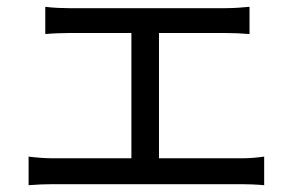

<svg xmlns="http://www.w3.org/2000/svg" viewBox="-20 -537 860 564"><path d="M64 7C88 5 114 4 136 4H689C705 4 736 5 756 7V-77C736 -74 713 -72 689 -72H447V-440H642C665 -440 691 -439 713 -437V-517C692 -515 667 -513 642 -513H182C166 -513 134 -514 113 -517V-437C134 -439 166 -440 182 -440H366V-72H136C113 -72 87 -74 64 -77Z"/></svg>

Font: GenEiGothic-pro-Regular
Style: Regular
Weight: 400
Designer: Ryoko NISHIZUKA (kana & ideographs); Paul D. Hunt (Latin, Greek & Cyrillic); Wenlong ZHANG (bopomofo); Sandoll Communica
Foundry: Adobe Systems Incorporated; o_tamon
Version: Version 1.000.140830